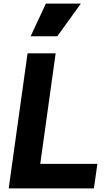

<svg xmlns="http://www.w3.org/2000/svg" viewBox="-20 -1039 587 1059"><path d="M296 -839 426 -1019H233L149 -839ZM498 0 517 -135H202L287 -745H132L28 0Z"/></svg>

Font: Plus Jakarta Sans ExtraBold
Style: Italic
Weight: 800
Italic angle: -8°
Designer: Gumpita Rahayu
Foundry: Tokotype
Version: Version 2.071;gftools[0.9.30]